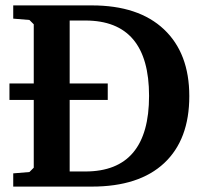

<svg xmlns="http://www.w3.org/2000/svg" viewBox="-20 -691 756 711"><path d="M15 -321V-382H105V-601L89 -617L29 -622V-671H320Q493 -671 587 -582.5Q681 -494 681 -335Q681 -174 588 -87Q495 0 320 0H29V-49L89 -54L105 -70V-321ZM238 -56H296Q532 -56 532 -336Q532 -615 296 -615H238V-382H379V-321H238Z"/></svg>

Font: Khartiya
Style: Bold
Weight: 700
Version: Version 1.0.2